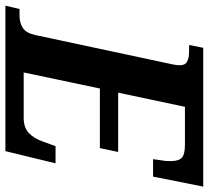

<svg xmlns="http://www.w3.org/2000/svg" viewBox="-88 -704 754 693"><g transform="rotate(90 288.5 -357.0)"><path d="M-38 0 -26 -51H-3Q24 -51 42.5 -63Q61 -75 68 -108L174 -604Q177 -619 177 -630Q177 -649 163.5 -656Q150 -663 127 -663H104L114 -714H615L579 -533H516L521 -569Q522 -571 522.5 -581Q523 -591 523 -597Q523 -625 511 -636.5Q499 -648 464 -648H327L276 -407H490L476 -341H261L203 -66H367Q402 -66 422 -85Q442 -104 453 -137L469 -181H531L487 0Z"/></g></svg>

Font: Noto Serif Condensed
Style: Bold Italic
Weight: 700
Width: 3
Italic angle: -12°
Designer: Monotype Design Team
Foundry: Monotype Imaging Inc.
Version: Version 2.014